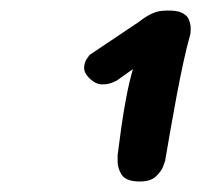

<svg xmlns="http://www.w3.org/2000/svg" viewBox="-20 -672 382 364"><path d="M241 -328Q218 -329 210.5 -341Q203 -353 203 -365.5Q203 -378 203 -378Q206 -402 210 -430.5Q214 -459 219.5 -488Q225 -517 232 -541L201 -519Q201 -519 193 -515.5Q185 -512 173.5 -512Q162 -512 150 -523Q139 -534 139.5 -544Q140 -554 145 -561Q150 -568 150 -568L244 -631Q268 -650 287.5 -651.5Q307 -653 319 -650Q334 -645 338 -635Q342 -625 341.5 -616.5Q341 -608 341 -608Q334 -583 327.5 -553Q321 -523 315 -491Q309 -459 303.5 -427.5Q298 -396 293 -367Q293 -367 289.5 -357Q286 -347 275 -337Q264 -327 241 -328Z"/></svg>

Font: Sour Gummy Black
Style: Italic
Weight: 900
Italic angle: -11.3°
Designer: Stefie Justprince
Foundry: Eifetstype
Version: Version 1.000